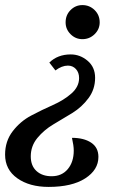

<svg xmlns="http://www.w3.org/2000/svg" viewBox="-66 -527 541 755"><path d="M321 90Q321 141 269 174.5Q217 208 125 208Q50 208 2 174Q-46 140 -46 81Q-46 28 -16 -11Q14 -50 56.5 -72.5Q99 -95 142 -114Q185 -133 215 -159.5Q245 -186 245 -220Q245 -242 232.5 -255.5Q220 -269 201 -269Q177 -269 152 -250L128 -281Q161 -313 212 -313Q249 -313 278.5 -288Q308 -263 308 -221Q308 -176 282 -141Q256 -106 219 -83L144 -38Q107 -16 81 15.5Q55 47 55 88Q55 125 77.5 145.5Q100 166 137 166Q177 166 200.5 138Q224 110 224 65Q224 46 217 15Q264 15 292.5 34Q321 53 321 90ZM326 -439Q326 -412 306 -392.5Q286 -373 258 -373Q231 -373 211.5 -392.5Q192 -412 192 -439Q192 -468 211.5 -487.5Q231 -507 258 -507Q286 -507 306 -487.5Q326 -468 326 -439Z"/></svg>

Font: Volkhov
Style: Italic
Weight: 400
Italic angle: -12°
Designer: Cyreal (www.cyreal.org)
Foundry: Cyreal (www.cyreal.org)
Version: Version 1.010